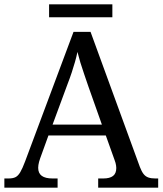

<svg xmlns="http://www.w3.org/2000/svg" viewBox="-20 -860 745 880"><path d="M0 0V-42H19Q39 -42 51 -48Q63 -54 73 -71Q83 -88 95 -120L317 -714H395L621 -95Q629 -74 638 -62.5Q647 -51 660 -46.5Q673 -42 692 -42H705V0H430V-42H453Q483 -42 498 -53.5Q513 -65 513 -90Q513 -96 512 -101.5Q511 -107 509.5 -113.5Q508 -120 505 -127L465 -239H202L164 -134Q161 -126 159 -118Q157 -110 156 -103.5Q155 -97 155 -91Q155 -66 171.5 -54Q188 -42 221 -42H244V0ZM221 -289H447L385 -464Q375 -494 365.5 -521Q356 -548 348.5 -573Q341 -598 335 -622Q330 -598 323.5 -575.5Q317 -553 309 -528.5Q301 -504 289 -473ZM205 -781V-840H495V-781Z"/></svg>

Font: Noto Rashi Hebrew
Style: Regular
Weight: 400
Version: Version 1.006